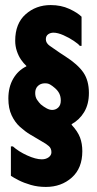

<svg xmlns="http://www.w3.org/2000/svg" viewBox="-20 -732 384 758"><path d="M40 -571Q40 -550 46.5 -530.5Q53 -511 63 -496.5Q73 -482 84 -472V-470Q51 -454 32 -421Q13 -388 13 -343Q13 -304 26 -276.5Q39 -249 59 -231Q79 -213 99 -201L143 -175Q163 -164 173 -155Q183 -146 183 -131Q183 -119 172 -111Q161 -103 145 -103Q121 -103 87 -118.5Q53 -134 31 -154H23V-38Q33 -31 53.5 -20.5Q74 -10 101.5 -2Q129 6 161 6Q222 6 263.5 -31Q305 -68 305 -135Q305 -165 296 -189Q287 -213 263 -239V-242Q294 -259 312.5 -290Q331 -321 331 -365Q331 -414 309 -446Q287 -478 237 -510L217 -523Q192 -540 176.5 -551Q161 -562 161 -577Q161 -590 170 -596.5Q179 -603 191 -603Q208 -603 230.5 -593Q253 -583 271.5 -570.5Q290 -558 295 -551H302V-666Q286 -682 253.5 -697Q221 -712 180 -712Q122 -712 81 -675.5Q40 -639 40 -571ZM196 -385Q208 -375 214 -363Q220 -351 220 -335Q220 -317 210 -307.5Q200 -298 186 -298Q176 -298 164.5 -304Q153 -310 141 -320Q133 -328 126 -338.5Q119 -349 119 -365Q119 -382 129 -392Q139 -402 154 -403Q168 -404 177.5 -398.5Q187 -393 196 -385Z"/></svg>

Font: Phudu Light ExtraBold
Style: Regular
Weight: 800
Version: Version 1.005;gftools[0.9.23]